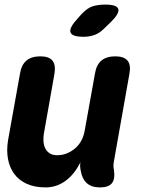

<svg xmlns="http://www.w3.org/2000/svg" viewBox="-20 -805 640 835"><path d="M415 10Q378 10 357.5 -8.5Q337 -27 331 -63Q329 -72 328.5 -81.5Q328 -91 330 -100Q304 -47 265 -18.5Q226 10 178 10Q130 10 95.5 -6Q61 -22 41 -50Q21 -78 14.5 -115Q8 -152 15 -195L67 -485Q73 -523 95 -541.5Q117 -560 155 -560Q193 -560 208 -541.5Q223 -523 217 -485L171 -225Q168 -208 169 -191Q170 -174 176.5 -160.5Q183 -147 195.5 -138.5Q208 -130 229 -130Q252 -130 272 -138.5Q292 -147 308 -161Q324 -175 334 -194Q344 -213 348 -235L393 -485Q399 -523 421 -541.5Q443 -560 481 -560Q519 -560 534.5 -541.5Q550 -523 543 -485L475 -101Q473 -91 473.5 -82Q474 -73 476 -63Q481 -26 466.5 -8Q452 10 415 10ZM435 -683Q415 -662 392.5 -653.5Q370 -645 344 -645Q293 -645 286.5 -664.5Q280 -684 318 -725L336 -745Q361 -771 384 -778Q407 -785 438 -785Q489 -785 494.5 -765.5Q500 -746 461 -708Z"/></svg>

Font: Maple Mono NL ExtraBold
Style: Italic
Weight: 800
Italic angle: -10°
Monospace: yes
Designer: subframe7536
Version: Version 7.000